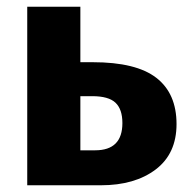

<svg xmlns="http://www.w3.org/2000/svg" viewBox="-20 -551 561 571"><path d="M505 -182Q505 -94 443 -47Q381 0 280 0H61V-531H219V-366H256Q385 -366 445 -319.5Q505 -273 505 -182ZM344 -185Q344 -226 323.5 -245.5Q303 -265 254 -265H219V-104H263Q344 -104 344 -185Z"/></svg>

Font: FiraGOUPP
Style: Bold
Weight: 700
Designer: bBox Type
Foundry: bBox Type GmbH
Version: Version 1.001